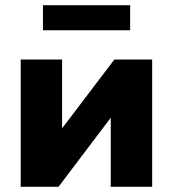

<svg xmlns="http://www.w3.org/2000/svg" viewBox="-20 -722 668 742"><path d="M60 0V-492H220V-226L422 -492H568V0H408V-267L206 0ZM146 -605V-702H483V-605Z"/></svg>

Font: Nunito Sans Black
Style: Regular
Weight: 900
Designer: Vernon Adams
Foundry: Vernon Adams
Version: Version 3.006; ttfautohint (v1.8.3)